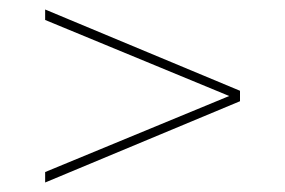

<svg xmlns="http://www.w3.org/2000/svg" viewBox="-20 -552 600 404"><path d="M75 -168V-190L472 -354V-346L75 -510V-532L485 -361V-339Z"/></svg>

Font: Montserrat Alternates Thin
Style: Regular
Weight: 100
Designer: Julieta Ulanovsky
Foundry: Julieta Ulanovsky
Version: Version 9.000